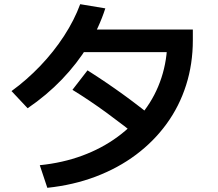

<svg xmlns="http://www.w3.org/2000/svg" viewBox="-20 -843 1040 917"><path d="M170 -54Q279 -65 372.5 -99.5Q466 -134 541 -189Q616 -244 669.5 -315Q723 -386 751 -471.5Q779 -557 779 -651L830 -594H343V-702H901V-651Q901 -538 869 -437Q837 -336 776 -252Q715 -168 629.5 -104Q544 -40 437 0.5Q330 41 206 54ZM35 -408Q108 -461 172.5 -528.5Q237 -596 286 -671.5Q335 -747 363 -823L483 -803Q453 -710 400.5 -624.5Q348 -539 275.5 -463.5Q203 -388 112 -326ZM661 -172Q572 -244 489 -304.5Q406 -365 326 -414L398 -507Q488 -450 572 -389Q656 -328 733 -264Z"/></svg>

Font: M PLUS 1 Code SemiBold
Style: Regular
Weight: 600
Designer: Coji Morishita
Foundry: UNDERFOREST DESIGN
Version: Version 1.005